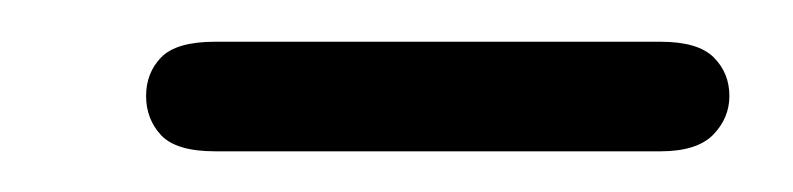

<svg xmlns="http://www.w3.org/2000/svg" viewBox="-20 -684 380 92"><path d="M83 -611.5Q64.5 -611.5 57.2 -619.2Q50 -627 50 -638Q50 -649 57.2 -656.5Q64.5 -664 83 -664H296.5Q314.5 -664 322 -656.5Q329.5 -649 329.5 -638Q329.5 -627.5 321.8 -619.5Q314 -611.5 296.5 -611.5Z"/></svg>

Font: Edu AU VIC WA NT Pre
Style: Regular
Weight: 400
Designer: Tina and Corey Anderson, Eben Sorkin, Mirko Velimirovic
Foundry: Google for Education
Version: Version 1.001